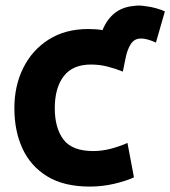

<svg xmlns="http://www.w3.org/2000/svg" viewBox="-20 -659 628 708"><path d="M358 -548Q347 -550 333.5 -551Q320 -552 306 -552Q221 -552 160 -513.5Q99 -475 66 -409Q33 -343 33 -260Q33 -176 63 -111Q93 -46 154.5 -8.5Q216 29 311 29Q358 29 402 18.5Q446 8 474 -5L450 -132Q421 -119 388.5 -110.5Q356 -102 324 -102Q246 -102 214 -144.5Q182 -187 182 -260Q182 -335 215 -378Q248 -421 315 -421Q347 -421 376.5 -413.5Q406 -406 433 -395Q438 -418 443.5 -446.5Q449 -475 462 -496Q475 -517 500 -517Q522 -517 555 -502L588 -617Q575 -623 556 -628.5Q537 -634 518 -636Q506 -638 495 -638.5Q484 -639 473 -637Q392 -630 358 -548Z"/></svg>

Font: Repo Bold
Style: Bold
Weight: 700
Designer: Stefan Peev
Foundry: Context Ltd
Version: Version 1.502